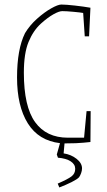

<svg xmlns="http://www.w3.org/2000/svg" viewBox="-20 -621 471 845"><path d="M264 10 260 54Q293 59 317 78Q341 97 341 120Q341 130 337 141Q333 152 328 159Q320 168 295 180.5Q270 193 241 204L234 187Q278 168 294.5 155.5Q311 143 311 122Q311 102 291 89Q271 76 235 73L230 59L244 9Q150 -2 102.5 -78Q55 -154 55 -280Q55 -404 90 -475Q111 -510 143 -538.5Q175 -567 205 -584Q235 -601 250 -601Q270 -601 310 -596.5Q350 -592 378 -587L372 -461H353L346 -564Q336 -566 304 -569Q272 -572 254 -572Q240 -572 215 -558Q190 -544 160 -517Q126 -486 105.5 -436Q85 -386 85 -301Q85 -152 134.5 -83.5Q184 -15 279 -15H350L361 -132H379L378 4Q377 4 347.5 7Q318 10 272 10Z"/></svg>

Font: Grenze Thin
Style: Regular
Weight: 250
Designer: Renata Polastri
Foundry: Omnibus-Type
Version: Version 1.002; ttfautohint (v1.8)